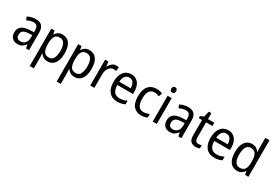

<svg xmlns="http://www.w3.org/2000/svg" viewBox="62 -1987 4941 3453"><g transform="rotate(30 2532.5 -260.0)"><path d="M261 -546Q350 -546 391.5 -501Q433 -456 433 -364V0H370L355 -75H352Q322 -32 286.5 -11Q251 10 193 10Q124 10 83 -32Q42 -74 42 -149Q42 -229 98.5 -273Q155 -317 269 -321L349 -324V-357Q349 -422 324.5 -449Q300 -476 253 -476Q218 -476 184.5 -465Q151 -454 120 -438L93 -502Q127 -521 170 -533.5Q213 -546 261 -546ZM281 -260Q198 -257 164 -229Q130 -201 130 -149Q130 -103 153.5 -81Q177 -59 216 -59Q274 -59 311.5 -98Q349 -137 349 -213V-263Z M820 -546Q911 -546 964 -477Q1017 -408 1017 -269Q1017 -133 964 -61.5Q911 10 821 10Q767 10 730 -12.5Q693 -35 671 -69H666Q667 -51 669 -28Q671 -5 671 13V240H586V-536H655L667 -463H671Q694 -501 729.5 -523.5Q765 -546 820 -546ZM803 -474Q733 -474 702.5 -427.5Q672 -381 671 -286V-268Q671 -166 700.5 -114Q730 -62 805 -62Q868 -62 898.5 -117.5Q929 -173 929 -269Q929 -365 898.5 -419.5Q868 -474 803 -474Z M1379 -546Q1470 -546 1523 -477Q1576 -408 1576 -269Q1576 -133 1523 -61.5Q1470 10 1380 10Q1326 10 1289 -12.5Q1252 -35 1230 -69H1225Q1226 -51 1228 -28Q1230 -5 1230 13V240H1145V-536H1214L1226 -463H1230Q1253 -501 1288.5 -523.5Q1324 -546 1379 -546ZM1362 -474Q1292 -474 1261.5 -427.5Q1231 -381 1230 -286V-268Q1230 -166 1259.5 -114Q1289 -62 1364 -62Q1427 -62 1457.5 -117.5Q1488 -173 1488 -269Q1488 -365 1457.5 -419.5Q1427 -474 1362 -474Z M1929 -546Q1943 -546 1958 -544.5Q1973 -543 1986 -540L1975 -458Q1951 -465 1923 -465Q1887 -465 1856.5 -442Q1826 -419 1807.5 -378Q1789 -337 1789 -284V0H1704V-536H1772L1783 -441H1787Q1810 -486 1845.5 -516Q1881 -546 1929 -546Z M2246 -546Q2309 -546 2354 -515.5Q2399 -485 2422.5 -430.5Q2446 -376 2446 -306V-252H2120Q2124 -63 2272 -63Q2315 -63 2350 -72Q2385 -81 2423 -100V-25Q2386 -7 2349.5 1.5Q2313 10 2266 10Q2155 10 2094 -63Q2033 -136 2033 -264Q2033 -398 2090 -472Q2147 -546 2246 -546ZM2245 -476Q2190 -476 2158.5 -436Q2127 -396 2121 -320H2359Q2359 -387 2331.5 -431.5Q2304 -476 2245 -476Z M2763 10Q2662 10 2602.5 -57Q2543 -124 2543 -265Q2543 -407 2604.5 -476.5Q2666 -546 2768 -546Q2805 -546 2838.5 -538.5Q2872 -531 2895 -519L2868 -448Q2846 -457 2819 -464Q2792 -471 2769 -471Q2631 -471 2631 -266Q2631 -167 2665 -115.5Q2699 -64 2766 -64Q2801 -64 2831 -72Q2861 -80 2887 -93V-19Q2836 10 2763 10Z M3045 -738Q3066 -738 3080 -724Q3094 -710 3094 -681Q3094 -653 3080 -639Q3066 -625 3045 -625Q3023 -625 3008.5 -639Q2994 -653 2994 -681Q2994 -710 3008 -724Q3022 -738 3045 -738ZM3086 -536V0H3001V-536Z M3425 -546Q3514 -546 3555.5 -501Q3597 -456 3597 -364V0H3534L3519 -75H3516Q3486 -32 3450.5 -11Q3415 10 3357 10Q3288 10 3247 -32Q3206 -74 3206 -149Q3206 -229 3262.5 -273Q3319 -317 3433 -321L3513 -324V-357Q3513 -422 3488.5 -449Q3464 -476 3417 -476Q3382 -476 3348.5 -465Q3315 -454 3284 -438L3257 -502Q3291 -521 3334 -533.5Q3377 -546 3425 -546ZM3445 -260Q3362 -257 3328 -229Q3294 -201 3294 -149Q3294 -103 3317.5 -81Q3341 -59 3380 -59Q3438 -59 3475.5 -98Q3513 -137 3513 -213V-263Z M3911 -62Q3928 -62 3946 -65Q3964 -68 3977 -73V-6Q3943 10 3892 10Q3833 10 3794 -24.5Q3755 -59 3755 -148V-468H3688V-511L3757 -541L3787 -659H3840V-536H3971V-468H3840V-153Q3840 -62 3911 -62Z M4260 -546Q4323 -546 4368 -515.5Q4413 -485 4436.5 -430.5Q4460 -376 4460 -306V-252H4134Q4138 -63 4286 -63Q4329 -63 4364 -72Q4399 -81 4437 -100V-25Q4400 -7 4363.5 1.5Q4327 10 4280 10Q4169 10 4108 -63Q4047 -136 4047 -264Q4047 -398 4104 -472Q4161 -546 4260 -546ZM4259 -476Q4204 -476 4172.5 -436Q4141 -396 4135 -320H4373Q4373 -387 4345.5 -431.5Q4318 -476 4259 -476Z M4753 10Q4662 10 4609 -60Q4556 -130 4556 -267Q4556 -404 4609 -475Q4662 -546 4753 -546Q4806 -546 4842.5 -524Q4879 -502 4902 -467H4907Q4906 -484 4904 -506.5Q4902 -529 4902 -545V-760H4988V0H4919L4907 -71H4902Q4879 -35 4843 -12.5Q4807 10 4753 10ZM4769 -62Q4841 -62 4872 -108Q4903 -154 4903 -248V-269Q4903 -370 4873 -422Q4843 -474 4768 -474Q4705 -474 4674.5 -418.5Q4644 -363 4644 -266Q4644 -167 4675 -114.5Q4706 -62 4769 -62Z"/></g></svg>

Font: Noto Sans Khmer SemiCondensed
Style: Regular
Weight: 400
Width: 4
Designer: Danh Hong and the Monotype Design Team
Foundry: Monotype Imaging Inc.
Version: Version 2.004; ttfautohint (v1.8.4.7-5d5b)